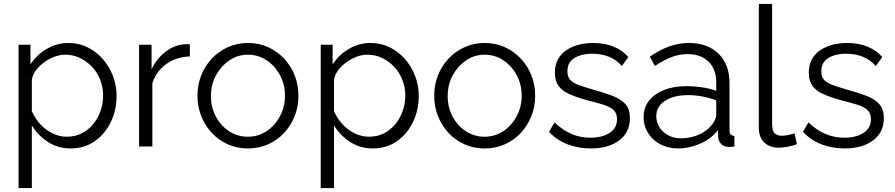

<svg xmlns="http://www.w3.org/2000/svg" viewBox="-20 -750 4582 983"><path d="M341 10Q276 10 224.5 -24Q173 -58 143 -108V213H75V-521H136V-420Q167 -469 219 -499.5Q271 -530 330 -530Q384 -530 429 -507.5Q474 -485 507 -447Q540 -409 558.5 -360.5Q577 -312 577 -260Q577 -187 547.5 -125.5Q518 -64 465 -27Q412 10 341 10ZM322 -50Q365 -50 399 -67.5Q433 -85 457.5 -115Q482 -145 495 -182.5Q508 -220 508 -260Q508 -302 493.5 -340Q479 -378 452 -407Q425 -436 390 -453Q355 -470 314 -470Q288 -470 260 -460Q232 -450 206.5 -431.5Q181 -413 164 -390Q147 -367 143 -341V-181Q159 -144 186 -114.5Q213 -85 248.5 -67.5Q284 -50 322 -50Z M952 -461Q884 -459 832.5 -423Q781 -387 760 -324V0H692V-521H756V-396Q783 -451 827.5 -485Q872 -519 922 -523Q932 -524 939.5 -524Q947 -524 952 -523Z M1249 10Q1193 10 1145.5 -11.5Q1098 -33 1063.5 -70.5Q1029 -108 1010 -156.5Q991 -205 991 -259Q991 -315 1010 -363.5Q1029 -412 1064 -449.5Q1099 -487 1146.5 -508.5Q1194 -530 1250 -530Q1306 -530 1353 -508.5Q1400 -487 1435 -449.5Q1470 -412 1489 -363.5Q1508 -315 1508 -259Q1508 -205 1489 -156.5Q1470 -108 1435.5 -70.5Q1401 -33 1353.5 -11.5Q1306 10 1249 10ZM1060 -258Q1060 -200 1085.5 -152.5Q1111 -105 1154 -77.5Q1197 -50 1249 -50Q1301 -50 1344 -78Q1387 -106 1413 -154.5Q1439 -203 1439 -260Q1439 -318 1413 -366Q1387 -414 1344 -442Q1301 -470 1249 -470Q1197 -470 1154.5 -441Q1112 -412 1086 -364.5Q1060 -317 1060 -258Z M1888 10Q1823 10 1771.5 -24Q1720 -58 1690 -108V213H1622V-521H1683V-420Q1714 -469 1766 -499.5Q1818 -530 1877 -530Q1931 -530 1976 -507.5Q2021 -485 2054 -447Q2087 -409 2105.5 -360.5Q2124 -312 2124 -260Q2124 -187 2094.5 -125.5Q2065 -64 2012 -27Q1959 10 1888 10ZM1869 -50Q1912 -50 1946 -67.5Q1980 -85 2004.5 -115Q2029 -145 2042 -182.5Q2055 -220 2055 -260Q2055 -302 2040.5 -340Q2026 -378 1999 -407Q1972 -436 1937 -453Q1902 -470 1861 -470Q1835 -470 1807 -460Q1779 -450 1753.5 -431.5Q1728 -413 1711 -390Q1694 -367 1690 -341V-181Q1706 -144 1733 -114.5Q1760 -85 1795.5 -67.5Q1831 -50 1869 -50Z M2461 10Q2405 10 2357.5 -11.5Q2310 -33 2275.5 -70.5Q2241 -108 2222 -156.5Q2203 -205 2203 -259Q2203 -315 2222 -363.5Q2241 -412 2276 -449.5Q2311 -487 2358.5 -508.5Q2406 -530 2462 -530Q2518 -530 2565 -508.5Q2612 -487 2647 -449.5Q2682 -412 2701 -363.5Q2720 -315 2720 -259Q2720 -205 2701 -156.5Q2682 -108 2647.5 -70.5Q2613 -33 2565.5 -11.5Q2518 10 2461 10ZM2272 -258Q2272 -200 2297.5 -152.5Q2323 -105 2366 -77.5Q2409 -50 2461 -50Q2513 -50 2556 -78Q2599 -106 2625 -154.5Q2651 -203 2651 -260Q2651 -318 2625 -366Q2599 -414 2556 -442Q2513 -470 2461 -470Q2409 -470 2366.5 -441Q2324 -412 2298 -364.5Q2272 -317 2272 -258Z M3005 10Q2941 10 2886 -11Q2831 -32 2791 -75L2819 -123Q2863 -82 2907.5 -63.5Q2952 -45 3002 -45Q3063 -45 3101 -69.5Q3139 -94 3139 -140Q3139 -171 3120.5 -187.5Q3102 -204 3067.5 -214.5Q3033 -225 2985 -237Q2931 -252 2894.5 -268.5Q2858 -285 2839.5 -310.5Q2821 -336 2821 -377Q2821 -428 2846.5 -461.5Q2872 -495 2916.5 -512.5Q2961 -530 3016 -530Q3076 -530 3122 -511Q3168 -492 3197 -458L3164 -412Q3136 -444 3097.5 -459.5Q3059 -475 3012 -475Q2980 -475 2951 -466.5Q2922 -458 2903.5 -438.5Q2885 -419 2885 -385Q2885 -357 2899 -341.5Q2913 -326 2941 -315.5Q2969 -305 3010 -293Q3069 -277 3113 -260.5Q3157 -244 3181 -218Q3205 -192 3205 -145Q3205 -72 3150 -31Q3095 10 3005 10Z M3275 -150Q3275 -199 3303 -234.5Q3331 -270 3380.5 -289.5Q3430 -309 3495 -309Q3533 -309 3574 -303Q3615 -297 3647 -285V-329Q3647 -395 3608 -434Q3569 -473 3500 -473Q3458 -473 3417.5 -457.5Q3377 -442 3333 -412L3307 -460Q3358 -495 3407 -512.5Q3456 -530 3507 -530Q3603 -530 3659 -475Q3715 -420 3715 -323V-82Q3715 -68 3721 -61.5Q3727 -55 3740 -54V0Q3729 1 3721 2Q3713 3 3709 2Q3684 1 3671 -14Q3658 -29 3657 -46L3656 -84Q3621 -39 3565 -14.5Q3509 10 3451 10Q3401 10 3360.5 -11.5Q3320 -33 3297.5 -69.5Q3275 -106 3275 -150ZM3624 -110Q3635 -124 3641 -137Q3647 -150 3647 -160V-236Q3613 -249 3576.5 -256Q3540 -263 3503 -263Q3430 -263 3385 -234Q3340 -205 3340 -155Q3340 -126 3355 -100.5Q3370 -75 3399 -58.5Q3428 -42 3467 -42Q3516 -42 3558.5 -61Q3601 -80 3624 -110Z M3865 -730H3933V-118Q3933 -79 3947 -67Q3961 -55 3981 -55Q3999 -55 4017 -59Q4035 -63 4048 -67L4060 -12Q4041 -4 4013.5 1Q3986 6 3966 6Q3920 6 3892.5 -21Q3865 -48 3865 -95Z M4305 10Q4241 10 4186 -11Q4131 -32 4091 -75L4119 -123Q4163 -82 4207.5 -63.5Q4252 -45 4302 -45Q4363 -45 4401 -69.5Q4439 -94 4439 -140Q4439 -171 4420.5 -187.5Q4402 -204 4367.5 -214.5Q4333 -225 4285 -237Q4231 -252 4194.5 -268.5Q4158 -285 4139.5 -310.5Q4121 -336 4121 -377Q4121 -428 4146.5 -461.5Q4172 -495 4216.5 -512.5Q4261 -530 4316 -530Q4376 -530 4422 -511Q4468 -492 4497 -458L4464 -412Q4436 -444 4397.5 -459.5Q4359 -475 4312 -475Q4280 -475 4251 -466.5Q4222 -458 4203.5 -438.5Q4185 -419 4185 -385Q4185 -357 4199 -341.5Q4213 -326 4241 -315.5Q4269 -305 4310 -293Q4369 -277 4413 -260.5Q4457 -244 4481 -218Q4505 -192 4505 -145Q4505 -72 4450 -31Q4395 10 4305 10Z"/></svg>

Font: Raleway Thin
Style: Regular
Weight: 400
Version: Version 4.026